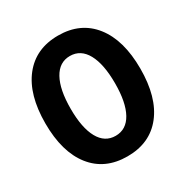

<svg xmlns="http://www.w3.org/2000/svg" viewBox="-170 -878 995 1029"><g transform="rotate(-30 327.5 -363.5)"><path d="M327.6 9.8Q188.5 9.8 111.1 -88.4Q33.7 -186.5 33.7 -363.3Q33.7 -540 111.3 -638.7Q189 -737.3 327.6 -737.3Q466.3 -737.3 543.9 -638.7Q621.6 -540 621.6 -363.3Q621.6 -186.5 544.4 -88.4Q467.3 9.8 327.6 9.8ZM327.6 -117.2Q394 -117.2 429.4 -181.2Q464.8 -245.1 464.8 -363.3Q464.8 -481.9 429.4 -546.4Q394 -610.8 327.6 -610.8Q261.7 -610.8 226.1 -546.4Q190.4 -481.9 190.4 -363.3Q190.4 -245.1 225.8 -181.2Q261.2 -117.2 327.6 -117.2Z"/></g></svg>

Font: Inter Tight
Style: Bold
Weight: 700
Designer: Rasmus Andersson
Foundry: rsms
Version: Version 3.004; ttfautohint (v1.8.4.7-5d5b)